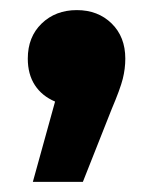

<svg xmlns="http://www.w3.org/2000/svg" viewBox="-20 -206 302 380"><path d="M89 -5Q63 -16 49 -37.5Q35 -59 35 -90Q35 -133 62.5 -159.5Q90 -186 132 -186Q174 -186 201 -159.5Q228 -133 228 -90Q228 -70 223 -50Q218 -30 201 10L144 154H45Z"/></svg>

Font: Chess Sans
Style: Bold
Weight: 700
Designer: Wolf Bōese
Foundry: Wolf Bōese
Version: Version 7.223